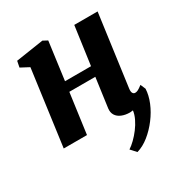

<svg xmlns="http://www.w3.org/2000/svg" viewBox="-180 -689 974 1033"><g transform="rotate(-30 307.0 -172.5)"><path d="M507 -103Q504.5 -84 509.8 -75.5Q515 -67 524.5 -67Q533 -67 542.5 -71.8Q552 -76.5 569.5 -90L583 -58.5Q581.5 -19.5 563.8 23.8Q546 67 516.2 106.2Q486.5 145.5 450 174.8Q413.5 204 375 215L344.5 181.5Q362.5 170 382.2 150.8Q402 131.5 420 107.8Q438 84 450.5 58.2Q463 32.5 466 8.5Q463 8.5 457.5 9.5Q452 10.5 447.5 10.5Q418.5 10.5 396.5 1.2Q374.5 -8 363.8 -25.2Q353 -42.5 356 -67L381 -249H219.5L185.5 0H41L104.5 -468.5L52.5 -496L60 -534L231.5 -560L259.5 -545L228 -310H389.5L422.5 -547.5H567.5Z"/></g></svg>

Font: Merriweather 36pt ExtraBold
Style: Italic
Weight: 800
Italic angle: -7.8°
Version: Version 2.101